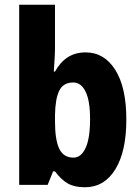

<svg xmlns="http://www.w3.org/2000/svg" viewBox="-20 -780 589 810"><path d="M212 -581Q212 -561 210.5 -534Q209 -507 207 -478H212Q234 -518 266 -538.5Q298 -559 341 -559Q420 -559 466.5 -485Q513 -411 513 -276Q513 -141 466.5 -65.5Q420 10 338 10Q294 10 266 -6Q238 -22 212 -57H204L181 0H61V-760H212ZM289 -432Q247 -432 230 -397.5Q213 -363 212 -294V-268Q212 -190 230 -152.5Q248 -115 290 -115Q322 -115 341 -155.5Q360 -196 360 -278Q360 -355 341 -393.5Q322 -432 289 -432Z"/></svg>

Font: Noto Sans Sinhala Condensed ExtraBold
Style: Regular
Weight: 800
Width: 3
Designer: Jelle Bosma - Monotype Design Team
Foundry: Monotype Imaging Inc.
Version: Version 2.006; ttfautohint (v1.8.4.7-5d5b)